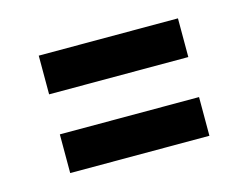

<svg xmlns="http://www.w3.org/2000/svg" viewBox="-51 -484 538 417"><g transform="rotate(-15 218.0 -276.0)"><path d="M62 -321V-408H375V-321ZM62 -144V-231H375V-144Z"/></g></svg>

Font: Raleway-v4020
Style: Bold
Weight: 700
Designer: Matt McInerney, Pablo Impallari, Rodrigo Fuenzalida
Foundry: Matt McInerney, Pablo Impallari, Rodrigo Fuenzalida
Version: Version 4.020;PS 004.020;hotconv 1.0.88;makeotf.lib2.5.64775